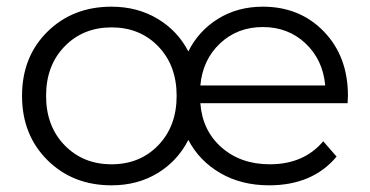

<svg xmlns="http://www.w3.org/2000/svg" viewBox="-20 -550 1108 575"><path d="M314 5Q198 5 122 -70.5Q46 -146 46 -263Q46 -380 122 -455Q198 -530 314 -530Q391 -530 451.5 -494Q512 -458 544 -396Q575 -458 633.5 -494Q692 -530 767 -530Q878 -530 950 -455.5Q1022 -381 1022 -263Q1022 -260 1021.5 -252.5Q1021 -245 1021 -241H580Q586 -159 643.5 -108.5Q701 -58 788 -58Q890 -58 948 -127L988 -81Q916 5 786 5Q703 5 640 -31.5Q577 -68 544 -131Q512 -68 452 -31.5Q392 5 314 5ZM173.5 -411Q118 -354 118 -263Q118 -172 173.5 -115Q229 -58 314 -58Q399 -58 454 -115Q509 -172 509 -263Q509 -354 454 -411Q399 -468 314 -468Q229 -468 173.5 -411ZM580 -294H954Q947 -371 895 -420Q843 -469 767 -469Q691 -469 639 -420Q587 -371 580 -294Z"/></svg>

Font: Belfius21
Style: Regular
Weight: 400
Designer: Montserrat's base design by Julieta Ulanovsky, modified by Coast SPRL for Belfius Bank NV.
Foundry: Montserrat's base design by Julieta Ulanovsky, modified by Coast SPRL for Belfius Bank NV.
Version: Version 2.000;FEAKit 1.0